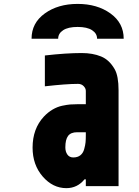

<svg xmlns="http://www.w3.org/2000/svg" viewBox="-20 -947 707 977"><path d="M276 -750H140.6Q140.6 -830.1 208 -878.6Q275.4 -927.1 375 -927.1Q474.6 -927.1 542 -878.6Q609.4 -830.1 609.4 -750H474Q474 -776.7 448.6 -793.3Q423.2 -809.9 375 -809.9Q326.8 -809.9 301.4 -793.3Q276 -776.7 276 -750ZM416.7 -274.1H372.4Q340.5 -274.1 326.5 -255.5Q312.5 -237 312.5 -197.3Q312.5 -175.1 322.9 -160.5Q333.3 -145.8 352.9 -145.8Q375 -145.8 389 -156.9Q403 -168 408.5 -188.5Q414.1 -209 415.4 -223.3Q416.7 -237.6 416.7 -259.1ZM395.8 -677.1Q451.8 -677.1 494.1 -659.8Q536.5 -642.6 563.8 -594.4Q583.3 -559.9 583.3 -487.6V0H416.7V-34.5H410.2Q373.7 10.4 317.7 10.4Q248.7 10.4 197.3 -48.8Q145.8 -108.1 145.8 -196Q145.8 -291.7 203.1 -353.5Q224 -375.7 247.7 -389.6Q271.5 -403.6 296.5 -408.9Q321.6 -414.1 336.9 -415.4Q352.2 -416.7 373.7 -416.7H416.7V-484.4Q416.7 -497.4 405.6 -508.8Q394.5 -520.2 377 -520.2Q317.1 -520.2 208.3 -507.8V-664.7Q315.8 -677.1 395.8 -677.1Z"/></svg>

Font: Monoid
Style: Bold
Weight: 700
Width: 4
Designer: Andreas Larsen (@larsenwork)
Version: Version 0.61